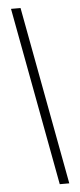

<svg xmlns="http://www.w3.org/2000/svg" viewBox="-59 -772 385 923"><g transform="rotate(-5 134.0 -310.0)"><path d="M31 -740H77L237 120H191Z"/></g></svg>

Font: Encode Sans Compressed
Style: Light
Weight: 300
Designer: Pablo Impallari, Andres Torresi
Foundry: Pablo Impallari, Andres Torresi
Version: Version 1.000; ttfautohint (v1.00) -l 8 -r 50 -G 200 -x 14 -